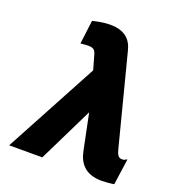

<svg xmlns="http://www.w3.org/2000/svg" viewBox="-138 -863 891 980"><g transform="rotate(20 308.0 -373.0)"><path d="M19 0H199L345 -298L384 -108C396 -41 433 9 524 9H525C547 8 565 7 579 5L591 3L611 -139L593 -130H582C562 -130 555 -150 549 -173L423 -662C409 -719 372 -755 294 -755C265 -755 235 -750 210 -744L199 -741L183 -613L196 -614C206 -615 214 -616 224 -616C255 -616 263 -606 270 -580L291 -506Z"/></g></svg>

Font: Asimov Pro
Style: UltObl
Weight: 900
Designer: Google
Version: Version 2.000980; 2014